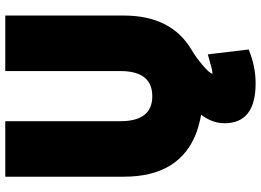

<svg xmlns="http://www.w3.org/2000/svg" viewBox="-154 -610 1014 747"><g transform="rotate(-90 353.5 -236.0)"><path d="M281 39Q248 33 215 22Q40 -42 40 -262V-723H256V-275Q256 -151 353 -151Q451 -151 451 -275V-723H667V-262Q667 -78 535 1Q506 18 475.5 43.5Q445 69 440 83Q450 83 462 80Q508 67 516 65L535 224Q470 251 403 251Q248 251 248 130Q248 83 281 39Z"/></g></svg>

Font: Repo
Style: ExtraBlack
Weight: 1000
Designer: Stefan Peev
Foundry: Context Ltd
Version: Version 001.000